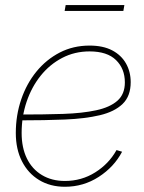

<svg xmlns="http://www.w3.org/2000/svg" viewBox="-20 -713 557 741"><path d="M230.5 7.8Q173.8 7.8 131.1 -18.1Q88.4 -43.9 64.7 -90.6Q41 -137.2 41 -199.7Q41 -268.1 61.8 -329.1Q82.5 -390.1 120.6 -436.8Q158.7 -483.4 210.7 -510.3Q262.7 -537.1 325.7 -537.1Q377.9 -537.1 413.1 -518.6Q448.2 -500 466.3 -468Q484.4 -436 484.4 -396Q484.4 -341.8 453.1 -311.8Q421.9 -281.7 365.2 -268.3Q308.6 -254.9 230.5 -251.7Q152.3 -248.5 58.1 -248.5V-271Q149.4 -271 223.6 -273.4Q297.9 -275.9 351.1 -287.4Q404.3 -298.8 433.1 -324.2Q461.9 -349.6 461.9 -395Q461.9 -447.8 427.7 -481.2Q393.6 -514.6 325.7 -514.6Q268.1 -514.6 220 -489.5Q171.9 -464.4 137 -420.9Q102.1 -377.4 82.8 -320.6Q63.5 -263.7 63.5 -199.7Q63.5 -143.1 83.7 -101.6Q104 -60.1 141.8 -37.4Q179.7 -14.6 230.5 -14.6Q294.9 -14.6 347.7 -47.9Q400.4 -81.1 429.7 -133.8L451.2 -127.4Q420.4 -68.8 361.3 -30.5Q302.2 7.8 230.5 7.8ZM460 -693.4 456.1 -670.9H229.5L233.4 -693.4Z"/></svg>

Font: Inter 24pt Thin
Style: Italic
Weight: 250
Italic angle: -9.3988°
Version: Version 4.001;git-66647c0bb